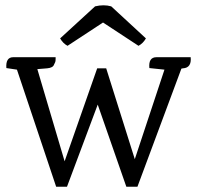

<svg xmlns="http://www.w3.org/2000/svg" viewBox="-20 -705 744 725"><path d="M571 -489H700Q704 -449 671 -447L665 -446L499 0H457L349 -310L233 0H192L44 -442L4 -448Q1 -489 30 -489H190V-482Q190 -474 188.5 -470.5Q187 -467 184 -461Q180 -449 158 -447L121 -444L224 -96L347 -447H381L489 -104L601 -442L544 -448Q540 -489 571 -489ZM369 -620 235 -532Q218 -541 207 -560L339 -681Q372 -689 400 -681L531 -560Q520 -541 503 -532Z"/></svg>

Font: Karma
Style: Regular
Weight: 400
Designer: Joana Correia
Foundry: Indian Type Foundry
Version: Version 1.202;PS 1.0;hotconv 1.0.78;makeotf.lib2.5.61930; tt